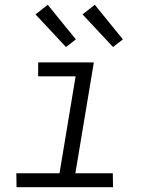

<svg xmlns="http://www.w3.org/2000/svg" viewBox="-20 -780 640 800"><path d="M451 0H49L48 -58H228L295 -462H139V-520H371L294 -58H450ZM451 -584 324 -720 375 -760 492 -616ZM255 -584 128 -720 179 -760 296 -616Z"/></svg>

Font: Iosevka Light Extended Oblique
Style: Regular
Weight: 300
Width: 7
Italic angle: -9°
Monospace: yes
Designer: Belleve Invis
Foundry: Belleve Invis
Version: Version 32.5.0; ttfautohint (v1.8.4)